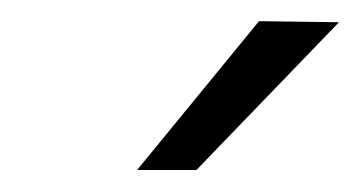

<svg xmlns="http://www.w3.org/2000/svg" viewBox="-20 -770 332 177"><path d="M106.4 -613.3 218.8 -750.5 292.5 -749.5 161.1 -613.3Z"/></svg>

Font: Roboto Condensed Light
Style: Italic
Weight: 300
Italic angle: -12°
Designer: Christian Robertson
Foundry: Google
Version: Version 3.0; 2020